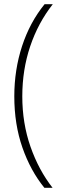

<svg xmlns="http://www.w3.org/2000/svg" viewBox="-20 -735 307 913"><path d="M48 -277Q48 -403 85 -516Q122 -629 192 -715H231Q161 -626 123.5 -514.5Q86 -403 86 -277Q86 -149 125 -37.5Q164 74 230 158H191Q125 77 86.5 -33.5Q48 -144 48 -277Z"/></svg>

Font: Noto Sans Lao Looped Condensed ExtraLight
Style: Regular
Weight: 200
Width: 3
Designer: Mark Frömberg, Ben Mitchell
Foundry: The Fontpad Ltd
Version: Version 1.002; ttfautohint (v1.8.4.7-5d5b)